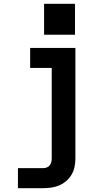

<svg xmlns="http://www.w3.org/2000/svg" viewBox="-20 -771 540 1006"><path d="M74 215V110H205Q214 110 223.5 107Q233 104 239.5 96.5Q246 89 248.5 79.5Q251 70 251 60V-415H138V-520H375V60Q375 82 370.5 103.5Q366 125 355 144Q344 163 327 177.5Q310 192 290 200.5Q270 209 248 212Q226 215 205 215ZM211 -589V-751H373V-589Z"/></svg>

Font: Iosevka SS04 Extrabold
Style: Regular
Weight: 800
Monospace: yes
Designer: Belleve Invis
Foundry: Belleve Invis
Version: Version 19.0.0; ttfautohint (v1.8.4)